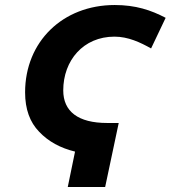

<svg xmlns="http://www.w3.org/2000/svg" viewBox="-20 -745 680 765"><path d="M399 0 453 -255H407C291 -255 232 -301 232 -385C232 -504 312 -599 436 -599C491 -599 539 -576 582 -552L640 -674C581 -705 520 -725 437 -725C230 -725 80 -579 80 -377C80 -310 99 -258 136 -220C173 -181 221 -155 279 -141L250 0Z"/></svg>

Font: BC Sans
Style: Bold Italic
Weight: 700
Italic angle: -12°
Designer: Monotype Design Team
Province of B.C.
Foundry: Monotype Imaging Inc.
Version: Version 2.000;GOOG;noto-source:20170915:90ef993387c0